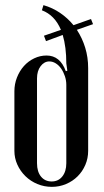

<svg xmlns="http://www.w3.org/2000/svg" viewBox="-20 -719 405 747"><path d="M149 -699Q184 -689 213.5 -669Q243 -649 266 -621L334 -645L342 -625L279 -603Q300 -571 311.5 -533.5Q323 -496 323 -454V-132Q323 -103 312 -77.5Q301 -52 282 -33Q263 -14 237 -3Q211 8 182 8Q152 8 125.5 -3Q99 -14 79 -33.5Q59 -53 47.5 -78.5Q36 -104 36 -132V-364Q36 -392 46 -417.5Q56 -443 73 -462Q90 -481 113 -492Q136 -503 161 -503Q214 -503 236 -442L242 -444L238 -472Q238 -536 224 -583L159 -559L151 -580L217 -603Q193 -660 143 -679ZM172 -480Q152 -480 138 -461.5Q124 -443 124 -414V-84Q124 -51 139.5 -32Q155 -13 181 -13Q207 -13 222.5 -32.5Q238 -52 238 -84V-389Q238 -406 232.5 -422.5Q227 -439 218 -452Q209 -465 197 -472.5Q185 -480 172 -480Z"/></svg>

Font: Moniqa SemBd Heading
Style: Regular
Weight: 600
Designer: Rajesh Rajput
Foundry: Rajesh Rajput
Version: Version 1.000